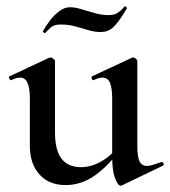

<svg xmlns="http://www.w3.org/2000/svg" viewBox="-20 -578 541 611"><path d="M189 11Q136 11 105.5 -23Q75 -57 75 -114V-263Q75 -298 67.5 -314.5Q60 -331 44 -331Q32 -331 16 -323Q12 -322 9.5 -328Q7 -334 10 -335L136 -394Q139 -395 141 -395Q145 -395 150 -391Q155 -387 155 -384V-157Q155 -101 175.5 -73.5Q196 -46 238 -46Q270 -46 302.5 -64.5Q335 -83 356 -113L362 -101Q324 -49 281 -19Q238 11 189 11ZM417 -384V-113Q417 -79 424 -64.5Q431 -50 448 -50Q456 -50 467 -53.5Q478 -57 493 -62Q497 -64 500 -58.5Q503 -53 499 -51L368 12Q366 13 364 13Q355 13 346 -11Q337 -35 337 -79V-263Q337 -298 330 -314.5Q323 -331 306 -331Q294 -331 278 -323Q274 -322 272 -328Q270 -334 273 -335L399 -394Q401 -395 403 -395Q408 -395 412.5 -391Q417 -387 417 -384ZM326 -530Q343 -530 353.5 -536.5Q364 -543 376 -557Q378 -559 381.5 -556Q385 -553 383 -550Q356 -505 339.5 -490.5Q323 -476 301 -476Q282 -476 261.5 -482Q241 -488 219.5 -494Q198 -500 174 -500Q153 -500 144 -492.5Q135 -485 124 -473Q122 -472 118.5 -475Q115 -478 117 -480Q125 -494 138 -511.5Q151 -529 168 -542Q185 -555 203 -555Q218 -555 238 -549Q258 -543 280.5 -536.5Q303 -530 326 -530Z"/></svg>

Font: Cormorant SemiBold
Style: Regular
Weight: 600
Designer: Christian Thalmann (Catharsis Fonts)
Foundry: Catharsis Fonts
Version: Version 4.000